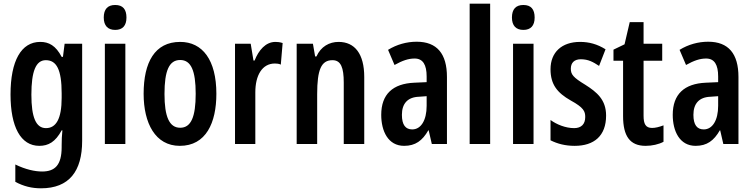

<svg xmlns="http://www.w3.org/2000/svg" viewBox="-20 -780 4081 1040"><path d="M198 -553C95 -553 37 -451 37 -268C37 -93 92 10 193 10C242 10 280 -11 314 -74H318C315 -48 314 -19 314 7V17C314 115 277 149 208 149C169 149 118 138 63 111V205C108 229 152 240 202 240C355 240 425 147 425 -17V-543H330L321 -472H314C282 -533 245 -553 198 -553ZM228 -454C286 -454 314 -404 314 -274V-250C314 -135 283 -86 229 -86C175 -86 150 -144 150 -267C150 -393 174 -454 228 -454Z M604 -753C563 -753 542 -730 542 -685C542 -641 564 -618 604 -618C644 -618 665 -641 665 -685C665 -729 646 -753 604 -753ZM659 -543H548V0H659Z M1152 -272C1152 -455 1077 -553 956 -553C818 -553 758 -442 758 -272C758 -113 821 10 954 10C1096 10 1152 -115 1152 -272ZM871 -271C871 -397 896 -455 956 -455C1015 -455 1040 -397 1040 -272C1040 -147 1015 -88 956 -88C897 -88 871 -148 871 -271Z M1472 -553C1419 -553 1381 -508 1359 -452H1353L1338 -543H1253V0H1363V-280C1363 -372 1400 -436 1469 -436C1477 -436 1492 -435 1501 -430L1511 -547C1495 -552 1483 -553 1472 -553Z M1814 -553C1764 -553 1718 -528 1694 -474H1687L1675 -543H1587V0H1698V-270C1698 -403 1720 -454 1781 -454C1827 -454 1842 -413 1842 -333V0H1953V-363C1953 -488 1902 -553 1814 -553Z M2237 -554C2183 -554 2129 -539 2082 -510L2117 -428C2160 -452 2192 -463 2226 -463C2271 -463 2291 -429 2291 -366V-335L2224 -332C2108 -327 2045 -270 2045 -158C2045 -70 2082 10 2169 10C2230 10 2268 -18 2300 -74H2302L2319 0H2401V-363C2401 -489 2347 -554 2237 -554ZM2250 -256 2291 -259V-207C2291 -128 2260 -79 2213 -79C2177 -79 2157 -103 2157 -158C2157 -218 2187 -254 2250 -256Z M2635 0V-760H2524V0Z M2815 -753C2774 -753 2753 -730 2753 -685C2753 -641 2775 -618 2815 -618C2855 -618 2876 -641 2876 -685C2876 -729 2857 -753 2815 -753ZM2870 -543H2759V0H2870Z M3263 -154C3263 -240 3213 -281 3150 -321C3084 -361 3072 -377 3072 -408C3072 -440 3091 -459 3126 -459C3167 -459 3193 -444 3225 -423L3260 -513C3215 -541 3171 -553 3122 -553C3023 -553 2962 -497 2962 -405C2962 -322 2999 -277 3071 -236C3142 -197 3150 -177 3150 -146C3150 -108 3129 -86 3090 -86C3043 -86 2995 -106 2962 -130V-20C3000 -1 3042 10 3093 10C3198 10 3263 -44 3263 -154Z M3512 -87C3477 -87 3466 -109 3466 -153V-451H3567V-543H3466V-660H3391L3363 -540L3303 -511V-451H3355V-151C3355 -43 3392 10 3477 10C3512 10 3548 2 3574 -12V-101C3550 -92 3530 -87 3512 -87Z M3816 -554C3762 -554 3708 -539 3661 -510L3696 -428C3739 -452 3771 -463 3805 -463C3850 -463 3870 -429 3870 -366V-335L3803 -332C3687 -327 3624 -270 3624 -158C3624 -70 3661 10 3748 10C3809 10 3847 -18 3879 -74H3881L3898 0H3980V-363C3980 -489 3926 -554 3816 -554ZM3829 -256 3870 -259V-207C3870 -128 3839 -79 3792 -79C3756 -79 3736 -103 3736 -158C3736 -218 3766 -254 3829 -256Z"/></svg>

Font: Noto Sans Gurmukhi UI ExtraCondensed SemiBold
Style: Regular
Weight: 600
Width: 2
Designer: Jelle Bosma - Monotype Design Team
Foundry: Monotype Imaging Inc.
Version: Version 2.004